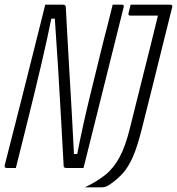

<svg xmlns="http://www.w3.org/2000/svg" viewBox="-53 -720 759 823"><path d="M15 0H-24Q-35 0 -33 -11Q2 -148 37 -285.5Q72 -423 106 -560Q115 -595 123.5 -630Q132 -665 141 -700H216Q229 -700 229 -690Q231 -649 235 -578.5Q239 -508 244 -420.5Q249 -333 254.5 -240Q260 -147 264 -60H278Q301 -178 330.5 -299.5Q360 -421 389 -538Q400 -579 410 -619.5Q420 -660 430 -700H469Q480 -700 477 -689Q445 -559 412 -428.5Q379 -298 347 -168L305 0H233Q220 0 220 -7Q214 -113 208.5 -214.5Q203 -316 196.5 -420.5Q190 -525 182 -640H167Q151 -560 124.5 -446Q98 -332 55 -160Q47 -128 36 -84Q25 -40 15 0ZM311 83Q363 58 399 29Q435 0 460 -47Q485 -94 504 -171Q515 -215 529.5 -273.5Q544 -332 560.5 -397.5Q577 -463 593.5 -529Q610 -595 624 -653H506Q495 -653 498 -664L507 -700H677Q688 -700 685 -689Q665 -609 645 -528.5Q625 -448 603 -359Q581 -270 554 -164Q536 -92 517 -48.5Q498 -5 474.5 21.5Q451 48 419 70Q407 78 399.5 80.5Q392 83 382 83Z"/></svg>

Font: Recursive Mn Lnr St Lt
Style: Italic
Weight: 300
Italic angle: -15°
Monospace: yes
Version: Version 1.079;hotconv 1.0.112;makeotfexe 2.5.65598; ttfautoh